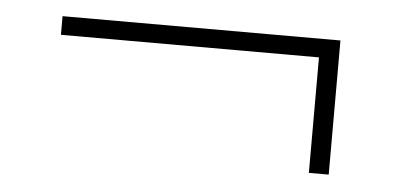

<svg xmlns="http://www.w3.org/2000/svg" viewBox="-30 -368 660 318"><g transform="rotate(5 300.0 -209.5)"><path d="M492 -98V-290H63V-321H525V-98Z"/></g></svg>

Font: IBM Plex Sans Thai Looped ExtraLight
Style: Regular
Weight: 200
Designer: Mike Abbink, Paul van der Laan, Pieter van Rosmalen, Ben Mitchell, Mark Frömberg
Foundry: Bold Monday
Version: Version 1.0